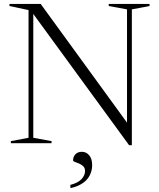

<svg xmlns="http://www.w3.org/2000/svg" viewBox="-20 -725 805 972"><path d="M124.5 -27.5V-674L28 -694.5V-705H186L639.5 -81.5L623 -30V-677.5L530.5 -694.5V-705H737V-694.5L647.5 -677.5V10H633.5L137.5 -669.5L148.5 -677V-27.5L241 -10.5V0H35V-10.5ZM336 211Q374 201.5 392.2 182.2Q410.5 163 410.5 141Q410.5 125.5 401.5 116.8Q392.5 108 380.5 103Q368.5 98 359.2 94.8Q350 91.5 350 87Q350 68 362 55.8Q374 43.5 394.5 43.5Q417 43.5 431.8 61.5Q446.5 79.5 446.5 110.5Q446.5 137.5 435.2 161Q424 184.5 399.8 201.5Q375.5 218.5 337 227.5Z"/></svg>

Font: Newsreader 60pt Light
Style: Regular
Weight: 300
Designer: Hugues Gentile
Foundry: Production Type
Version: Version 1.003